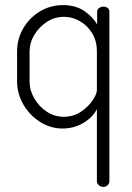

<svg xmlns="http://www.w3.org/2000/svg" viewBox="-20 -498 516 753"><path d="M385 235Q375 235 367.5 228Q360 221 360 213V-70Q345 -39 308 -16.5Q271 6 225 6Q178 6 137 -20Q96 -46 71.5 -88.5Q47 -131 47 -179V-295Q47 -346 71.5 -387.5Q96 -429 137 -453.5Q178 -478 227 -478Q277 -478 311 -454.5Q345 -431 361 -402V-452Q361 -461 368.5 -466.5Q376 -472 386 -472Q396 -472 402.5 -466.5Q409 -461 409 -452V213Q409 221 402.5 228Q396 235 385 235ZM230 -40Q268 -40 297 -59.5Q326 -79 343 -104Q360 -129 360 -145V-295Q360 -338 341 -368.5Q322 -399 292.5 -415.5Q263 -432 231 -432Q194 -432 163.5 -412Q133 -392 114.5 -361Q96 -330 96 -295V-179Q96 -144 114.5 -112Q133 -80 163.5 -60Q194 -40 230 -40Z"/></svg>

Font: Dosis Light
Style: Regular
Weight: 300
Designer: EdgarTolentino, PabloImpallari, IginoMarini
Foundry: EdgarTolentino, PabloImpallari, IginoMarini
Version: Version 3.001; ttfautohint (v1.8.2)